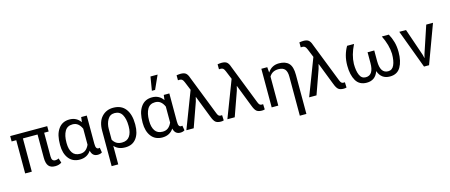

<svg xmlns="http://www.w3.org/2000/svg" viewBox="-56 -1574 5956 2539"><g transform="rotate(-15 2922.0 -304.0)"><path d="M512 10.5Q449.5 10.5 421.5 -25.2Q393.5 -61 393.5 -136V-455H193V0H102V-455H38.5V-528.5H545.5V-455H484V-131.5Q484 -94.5 497 -79.8Q510 -65 535 -65Q559.5 -65 580.5 -77L600.5 -14.5Q564 10.5 512 10.5Z M872.5 -62.5Q916.5 -62.5 946.5 -85.2Q976.5 -108 997 -153.5V-372.5Q977 -417.5 947.2 -441.2Q917.5 -465 873.5 -465Q801.5 -465 768.2 -407Q735 -349 735 -255V-244.5Q735 -161.5 768 -112Q801 -62.5 872.5 -62.5ZM1094.5 10.5Q1021 10.5 1004 -70Q952 10 850 10.5Q752 10.5 698.5 -58.8Q645 -128 645 -244.5Q645 -314.5 657 -367.2Q669 -420 698 -461.5Q751 -538 851 -538Q948 -538 1002 -460L1010.5 -528.5H1087V-143.5Q1087 -102.5 1097 -86Q1107 -69.5 1126.5 -69.5Q1135.5 -69.5 1143 -72.5L1154 -6Q1130.5 10.5 1094.5 10.5Z M1446 -63Q1517 -63 1551.2 -112.5Q1585.5 -162 1585.5 -244.5V-255Q1585.5 -349.5 1553 -407.2Q1520.5 -465 1449.5 -465Q1385.5 -465 1353.8 -409Q1322 -353 1322 -282V-135Q1342 -99 1372.2 -81Q1402.5 -63 1446 -63ZM1322 203H1231.5V-282H1232L1231.5 -283Q1231.5 -405.5 1292.8 -471.8Q1354 -538 1449.5 -538Q1561.5 -538 1618.5 -462Q1675.5 -386 1675.5 -255V-244.5Q1675.5 -127.5 1623 -58.8Q1570.5 10 1473 10Q1421.5 10 1385 -5.5Q1348.5 -21 1322 -51Z M2047.5 -622H2003.5L2034.5 -809.5H2132ZM2225 10.5Q2151.5 10.5 2134.5 -70Q2082.5 10 1980.5 10.5Q1882.5 10.5 1829 -58.8Q1775.5 -128 1775.5 -244.5Q1775.5 -314.5 1787.5 -367.2Q1799.5 -420 1828.5 -461.5Q1881.5 -538 1981.5 -538Q2078.5 -538 2132.5 -460L2141 -528.5H2217.5V-143.5Q2217.5 -102.5 2227.5 -86Q2237.5 -69.5 2257 -69.5Q2266 -69.5 2273.5 -72.5L2284.5 -6Q2261 10.5 2225 10.5ZM2003 -62.5Q2047 -62.5 2077 -85.2Q2107 -108 2127.5 -153.5V-372.5Q2107.5 -417.5 2077.8 -441.2Q2048 -465 2004 -465Q1932 -465 1898.8 -407Q1865.5 -349 1865.5 -255V-244.5Q1865.5 -161.5 1898.5 -112Q1931.5 -62.5 2003 -62.5Z M2781.5 8Q2733.5 8 2708.8 -11.5Q2684 -31 2661 -93L2544.5 -393H2543L2527.5 -332.5L2409.5 0H2309L2501.5 -502.5L2454.5 -617Q2443 -645.5 2430 -656.8Q2417 -668 2395.5 -668L2372.5 -667L2372 -735.5Q2381.5 -737.5 2398 -739.2Q2414.5 -741 2427 -741Q2476.5 -741 2499.5 -721.5Q2522.5 -702 2536.5 -659L2749 -116Q2758.5 -91 2769.5 -80.2Q2780.5 -69.5 2798.5 -69.5Q2813.5 -69.5 2817 -70.5L2820 2Q2803.5 8 2781.5 8Z M3343 8Q3295 8 3270.2 -11.5Q3245.5 -31 3222.5 -93L3106 -393H3104.5L3089 -332.5L2971 0H2870.5L3063 -502.5L3016 -617Q3004.5 -645.5 2991.5 -656.8Q2978.5 -668 2957 -668L2934 -667L2933.5 -735.5Q2943 -737.5 2959.5 -739.2Q2976 -741 2988.5 -741Q3038 -741 3061 -721.5Q3084 -702 3098 -659L3310.5 -116Q3320 -91 3331 -80.2Q3342 -69.5 3360 -69.5Q3375 -69.5 3378.5 -70.5L3381.5 2Q3365 8 3343 8Z M3898 202.5H3808V-330.5Q3808 -401 3780.8 -433Q3753.5 -465 3692.5 -465Q3607 -465 3567.5 -397.5V0H3477V-528.5H3558L3564 -455.5L3565.5 -455Q3619 -538 3720 -538Q3808 -538 3853 -491.2Q3898 -444.5 3898 -332.5Z M4462.5 8Q4414.5 8 4389.8 -11.5Q4365 -31 4342 -93L4225.5 -393H4224L4208.5 -332.5L4090.5 0H3990L4182.5 -502.5L4135.5 -617Q4124 -645.5 4111 -656.8Q4098 -668 4076.5 -668L4053.5 -667L4053 -735.5Q4062.5 -737.5 4079 -739.2Q4095.5 -741 4108 -741Q4157.5 -741 4180.5 -721.5Q4203.5 -702 4217.5 -659L4430 -116Q4439.5 -91 4450.5 -80.2Q4461.5 -69.5 4479.5 -69.5Q4494.5 -69.5 4498 -70.5L4501 2Q4484.5 8 4462.5 8Z M5095 10.5Q4977 10.5 4937 -104H4935.5Q4895 10.5 4778 10.5Q4676.5 10.5 4630.8 -68.2Q4585 -147 4585 -273Q4585 -349 4602.2 -411.8Q4619.5 -474.5 4651 -528.5H4746Q4678.5 -394 4675.5 -273Q4675.5 -178.5 4700.8 -120.5Q4726 -62.5 4783 -62.5Q4891 -62.5 4890.5 -230V-376H4982V-230Q4982 -62.5 5090 -62.5Q5146 -62.5 5171.8 -120Q5197.5 -177.5 5197.5 -273Q5193 -394 5126.5 -528.5H5222Q5252 -474.5 5269.8 -412.5Q5287.5 -350.5 5287.5 -273Q5287.5 -147 5241.8 -68.2Q5196 10.5 5095 10.5Z M5631.5 0H5562.5L5365.5 -528.5H5457.5L5586 -153.5L5597 -108H5598.5L5609.5 -153.5L5734.5 -528.5H5827Z"/></g></svg>

Font: Roberto Sans
Style: Regular
Weight: 400
Designer: Google (font) & Cristiano Sobral (main changes)
Version: Version 1.500; ttfautohint (v1.8.4.7-5d5b-dirty)